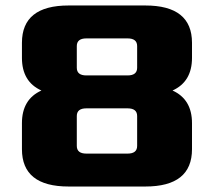

<svg xmlns="http://www.w3.org/2000/svg" viewBox="-20 -680 780 700"><path d="M60 -136V-231Q60 -318 131 -350Q60 -382 60 -469V-524Q60 -660 230 -660H510Q680 -660 680 -524V-469Q680 -382 609 -350Q680 -318 680 -231V-136Q680 0 510 0H230Q60 0 60 -136ZM260 -148Q260 -120 295 -120H445Q480 -120 480 -148V-257Q480 -285 445 -285H295Q260 -285 260 -257ZM260 -433Q260 -405 295 -405H445Q480 -405 480 -433V-512Q480 -540 445 -540H295Q260 -540 260 -512Z"/></svg>

Font: Xolonium
Style: Bold
Weight: 700
Designer: Severin Meyer
Version: Version 4.2